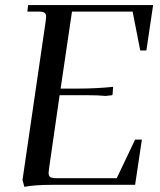

<svg xmlns="http://www.w3.org/2000/svg" viewBox="-20 -722 626 750"><path d="M67.9 -19 158.2 -637.2Q160.2 -650.9 160.2 -655.8Q160.2 -668.5 153.3 -672.6Q146.5 -676.8 127.9 -676.8H86.9L89.8 -702.1H578.1L551.8 -524.9H527.8L498 -676.8H261.2L216.8 -376H288.1Q355.5 -376 421.9 -382.8L419.9 -355L418.9 -350.1L392.1 -347.2Q365.2 -350.1 321.8 -350.1H212.9L171.9 -65.9Q169.9 -52.2 169.9 -46.9Q169.9 -34.2 176.8 -30Q183.6 -25.9 202.1 -25.9H436L507.8 -176.8H534.2L507.8 0H181.2Q116.2 0 75.2 7.8Z"/></svg>

Font: Dihjauti
Style: Bold Italic
Weight: 700
Italic angle: -9°
Designer: T. Christopher White
Version: Version 3.0.0